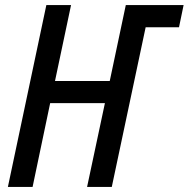

<svg xmlns="http://www.w3.org/2000/svg" viewBox="-20 -734 741 754"><path d="M11 0 162 -714H259L196 -416H411L474 -714H701L683 -627H552L419 0H322L392 -329H177L108 0Z"/></svg>

Font: Noto Sans Condensed Medium
Style: Italic
Weight: 500
Width: 3
Italic angle: -12°
Designer: Monotype Design Team
Foundry: Monotype Imaging Inc.
Version: Version 2.013; ttfautohint (v1.8.4.7-5d5b)